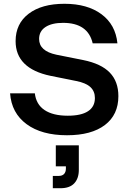

<svg xmlns="http://www.w3.org/2000/svg" viewBox="-20 -705 683 1015"><path d="M334.2 10Q200 10 120.4 -48.8Q40.8 -107.5 33.3 -211.7H164.2Q170.8 -153.3 215.4 -123.3Q260 -93.3 338.3 -93.3Q409.2 -93.3 445.4 -117.1Q481.7 -140.8 481.7 -186.7Q481.7 -222.5 457.9 -244.6Q434.2 -266.7 383.3 -276.7L246.7 -304.2Q155 -323.3 108.8 -369.2Q62.5 -415 62.5 -487.5Q62.5 -580 131.7 -632.5Q200.8 -685 320.8 -685Q441.7 -685 516.2 -630Q590.8 -575 600.8 -475.8H470Q445 -584.2 313.3 -584.2Q254.2 -584.2 220.4 -562.1Q186.7 -540 186.7 -499.2Q186.7 -435 278.3 -415.8L420 -387.5Q515 -368.3 560.4 -321.2Q605.8 -274.2 605.8 -196.7Q605.8 -98.3 534.6 -44.2Q463.3 10 334.2 10ZM259.2 290V225H290Q309.2 225 318.8 214.6Q328.3 204.2 328.3 186.7V174.2H275V63.3H396.7V193.3Q396.7 238.3 372.5 264.2Q348.3 290 300 290Z"/></svg>

Font: Funnel Display SemiBold
Style: Regular
Weight: 600
Designer: NORD ID, Kristian Moeller
Foundry: Dicotype
Version: Version 1.000